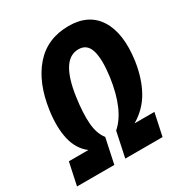

<svg xmlns="http://www.w3.org/2000/svg" viewBox="-199 -848 918 972"><g transform="rotate(-30 260.0 -362.5)"><path d="M-29 0 -1 -131H113Q62 -170 46 -239.5Q30 -309 43 -403Q64 -553 139.5 -639Q215 -725 340 -725Q457 -725 510.5 -640Q564 -555 543 -403Q529 -309 491 -240.5Q453 -172 383 -131H499L471 0H253L284 -146Q367 -218 392 -397Q405 -495 389.5 -546.5Q374 -598 324 -598Q272 -598 240 -546.5Q208 -495 194 -396Q181 -305 186 -243.5Q191 -182 220 -146L189 0Z"/></g></svg>

Font: Noto Sans ExtraCondensed ExtraBold
Style: Italic
Weight: 800
Width: 2
Italic angle: -12°
Designer: Monotype Design Team
Foundry: Monotype Imaging Inc.
Version: Version 2.013; ttfautohint (v1.8.4.7-5d5b)